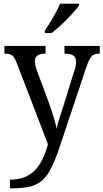

<svg xmlns="http://www.w3.org/2000/svg" viewBox="-20 -786 563 1045"><path d="M34 192Q81 192 114.5 178Q148 164 172 138.5Q196 113 212.5 77.5Q229 42 241 -1L72 -441Q64 -463 55.5 -474.5Q47 -486 36 -490Q25 -494 7 -494H4V-536H228V-494H225Q196 -494 183 -483.5Q170 -473 170 -452Q170 -442 172.5 -430.5Q175 -419 180 -404L244 -232Q254 -205 263 -177.5Q272 -150 278.5 -126Q285 -102 288 -85Q294 -113 304 -143.5Q314 -174 324 -206L385 -402Q390 -415 392 -427.5Q394 -440 394 -450Q394 -474 379 -484Q364 -494 334 -494H331V-536H523V-494H520Q503 -494 491 -488.5Q479 -483 469.5 -467Q460 -451 449 -418L309 1Q285 74 263 120Q241 166 214 192Q187 218 146 228.5Q105 239 43 239H34ZM224 -619Q239 -641 254.5 -666.5Q270 -692 284 -718Q298 -744 307 -766H410V-756Q401 -743 384 -723.5Q367 -704 345.5 -682Q324 -660 302 -640.5Q280 -621 261 -606H224Z"/></svg>

Font: Noto Serif Khmer SemiCondensed
Style: Regular
Weight: 400
Width: 4
Designer: Danh Hong and the Monotype Design Team
Foundry: Monotype Imaging Inc.
Version: Version 2.004